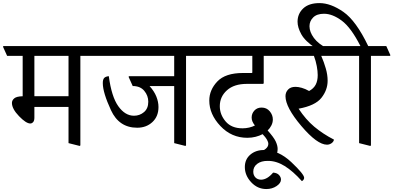

<svg xmlns="http://www.w3.org/2000/svg" viewBox="-47 -953 2595 1266"><path d="M482.9 -584.5V5.9L478.5 9.3L404.8 -9.3V-248H179.7V-177.2Q179.7 -156.7 171.4 -147.7Q163.1 -138.7 152.8 -138.7Q125 -138.7 78.4 -187Q31.7 -235.4 31.7 -274.4Q31.7 -291.5 46.9 -304.4Q62 -317.4 102.5 -318.4V-584.5H0L-27.3 -645L-24.4 -649.4H584L611.3 -588.9L608.4 -584.5ZM404.8 -318.8V-584.5H179.7V-318.8Z M1179.7 -584.5V5.9L1175.3 9.3L1101.6 -9.3V-385.7H939Q969.2 -352.5 983.6 -317.1Q998 -281.7 998 -247.1Q998 -185.5 958 -148.2Q918 -110.8 857.4 -110.8Q737.8 -110.8 684.6 -226.6Q631.3 -342.3 630.9 -403.3Q630.4 -428.2 639.6 -438.5Q648.9 -448.7 670.4 -450.7Q688.5 -314.9 733.2 -252.4Q777.8 -189.9 836.4 -189.9Q874.5 -189.9 902.6 -213.9Q930.7 -237.8 930.7 -282.2Q930.7 -322.3 904.3 -354Q877.9 -385.7 828.1 -385.7L800.8 -446.3L803.7 -450.7H1101.6V-584.5H586.9L559.6 -645L562.5 -649.4H1280.8L1308.1 -588.9L1305.2 -584.5Z M1688 -399.9H1580.1Q1496.6 -399.9 1449.5 -357.7Q1402.3 -315.4 1402.3 -252.9Q1402.3 -197.3 1440.9 -152.1Q1479.5 -106.9 1551.8 -106.9Q1574.2 -106.9 1595.5 -111.8Q1616.7 -116.7 1633.8 -125.5Q1623 -139.2 1617.7 -151.6Q1612.3 -164.1 1612.3 -177.7Q1612.3 -204.6 1630.4 -224.1Q1648.4 -243.7 1677.7 -243.7Q1711.4 -243.7 1731.7 -219.2Q1752 -194.8 1752 -165.5Q1752 -144.5 1742.2 -125.5Q1732.4 -106.4 1717.8 -92.8Q1757.8 -48.3 1770.8 -20.8Q1783.7 6.8 1783.7 29.3Q1783.7 61 1766.8 79.8Q1750 98.6 1725.6 98.6Q1705.1 98.6 1689.2 85.2Q1673.3 71.8 1664.1 47.9Q1690.4 41 1706.3 27.1Q1722.2 13.2 1722.2 -4.4Q1722.2 -16.1 1713.6 -31.5Q1705.1 -46.9 1684.6 -68.4Q1664.1 -57.6 1638.4 -51Q1612.8 -44.4 1583.5 -44.4Q1479.5 -44.4 1406.2 -122.1Q1333 -199.7 1333 -290Q1333 -359.9 1386 -415.8Q1439 -471.7 1555.2 -471.7H1612.8Q1614.7 -471.7 1615.7 -472.7Q1616.7 -473.6 1616.7 -475.6V-584.5H1280.8L1253.4 -645L1256.3 -649.4H1797.4L1824.7 -588.9L1821.8 -584.5H1691.9V-403.8Z M1567.4 148.4Q1567.4 97.7 1603.3 66.9Q1639.2 36.1 1693.8 36.1Q1789.1 36.1 1873.8 116Q1958.5 195.8 1958.5 219.7Q1958.5 224.6 1954.8 231.2Q1951.2 237.8 1943.4 241.2Q1884.8 175.3 1829.6 141.4Q1774.4 107.4 1719.2 107.9Q1675.3 107.4 1649.2 127.2Q1623 147 1623 178.7Q1623 202.1 1637 216.8Q1650.9 231.4 1674.8 231.9Q1694.8 231.4 1714.4 220Q1733.9 208.5 1753.9 185.1Q1780.3 187 1793 201.2Q1805.7 215.3 1805.7 231Q1805.7 254.4 1776.6 273.9Q1747.6 293.5 1709 293.5Q1650.9 293.5 1609.1 248.5Q1567.4 203.6 1567.4 148.4Z M2244.6 -584.5H2071.3Q2089.4 -543 2101.3 -501.2Q2113.3 -459.5 2113.3 -420.9Q2113.3 -359.9 2072.5 -308.1Q2031.7 -256.3 1921.9 -236.3Q1968.8 -165 2025.1 -117.7Q2081.5 -70.3 2155.3 -32.2Q2151.9 -17.1 2138.2 -8.1Q2124.5 1 2109.4 1Q2044.4 1 1939.9 -122.3Q1835.4 -245.6 1835.4 -318.8Q1835.4 -344.2 1852.3 -362.3Q1869.1 -380.4 1901.4 -380.4Q1919.4 -380.4 1942.9 -373.8Q1966.3 -367.2 1991.2 -353Q2021 -369.1 2034.4 -394.5Q2047.9 -419.9 2047.9 -458Q2047.9 -483.9 2041.7 -517.3Q2035.6 -550.8 2022.9 -584.5H1797.4L1770 -645L1772.9 -649.4H2220.2L2247.6 -588.9Z M2394.5 9.3 2320.8 -9.3V-584.5H2220.2L2192.9 -645L2195.8 -649.4H2329.6Q2267.6 -771.5 2206.3 -816.9Q2145 -862.3 2089.4 -862.3Q2042.5 -862.3 2018.1 -838.1Q1993.7 -814 1993.7 -779.8Q1993.7 -742.2 2022.9 -702.6Q2052.2 -663.1 2111.3 -633.3L2035.2 -634.3Q1964.8 -681.6 1939.9 -726.8Q1915 -772 1915 -809.6Q1915 -862.3 1952.4 -897.5Q1989.7 -932.6 2059.6 -932.6Q2133.8 -932.6 2217.3 -874.5Q2300.8 -816.4 2380.9 -649.4H2500L2527.3 -588.9L2524.4 -584.5H2398.9V5.9Z"/></svg>

Font: Sitara
Style: Regular
Weight: 400
Designer: Neelakash Kshetrimayum
Foundry: Neelakash Kshetrimayum
Version: Version 1.000;PS Version 1.000;PS 1.0;hotconv 1.;hotconv 1.0